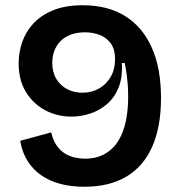

<svg xmlns="http://www.w3.org/2000/svg" viewBox="-20 -696 686 731"><path d="M302 15Q251 15 209.5 4Q168 -7 136.5 -29Q105 -51 84.5 -84Q64 -117 57 -160L175 -192Q182 -162 195.5 -142.5Q209 -123 226.5 -112Q244 -101 264 -96.5Q284 -92 304 -92Q348 -92 380 -110.5Q412 -129 431.5 -161.5Q451 -194 459.5 -236.5Q468 -279 468 -328Q468 -349 466.5 -370.5Q465 -392 462 -414Q459 -436 455 -456H444Q447 -400 431 -361.5Q415 -323 386 -298.5Q357 -274 321.5 -263Q286 -252 252 -252Q199 -252 153.5 -275.5Q108 -299 79.5 -344.5Q51 -390 51 -455Q51 -496 64.5 -535.5Q78 -575 107 -606.5Q136 -638 182.5 -657Q229 -676 295 -676Q391 -676 457 -634.5Q523 -593 558 -514.5Q593 -436 593 -323Q593 -213 559.5 -137.5Q526 -62 461 -23.5Q396 15 302 15ZM294 -343Q329 -343 357 -359Q385 -375 401.5 -403.5Q418 -432 418 -470Q418 -510 400.5 -532.5Q383 -555 357 -564Q331 -573 304 -573Q273 -573 249 -564Q225 -555 209.5 -538.5Q194 -522 186.5 -501.5Q179 -481 179 -457Q179 -421 194.5 -395.5Q210 -370 236 -356.5Q262 -343 294 -343Z"/></svg>

Font: Bricolage Grotesque 96pt ExtraBold SemiBold
Style: Regular
Weight: 600
Version: Version 1.001;gftools[0.9.33.dev8+g029e19f]